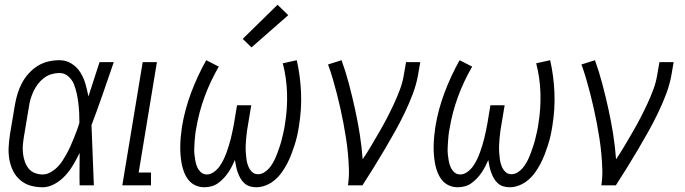

<svg xmlns="http://www.w3.org/2000/svg" viewBox="-20 -782 2891 810"><path d="M160 8Q133 8 108.5 1Q84 -6 65 -22.5Q46 -39 35 -61.5Q24 -84 19.5 -109.5Q15 -135 16.5 -161.5Q18 -188 22 -215L43 -340Q47 -363 54 -386.5Q61 -410 72.5 -431.5Q84 -453 101 -472Q118 -491 139 -504Q160 -517 183.5 -522.5Q207 -528 231 -528Q259 -528 282 -513.5Q305 -499 319 -476.5Q333 -454 340.5 -428Q348 -402 353 -375Q365 -411 376.5 -447.5Q388 -484 400 -520H460Q437 -453 414 -386.5Q391 -320 366 -254Q369 -191 371 -127Q373 -63 376 0H316Q315 -34 315.5 -67.5Q316 -101 316 -135V-137Q304 -112 289.5 -87.5Q275 -63 256 -42Q237 -21 211.5 -6.5Q186 8 160 8ZM160 -46Q177 -46 193 -55Q209 -64 222 -77Q235 -90 244.5 -105Q254 -120 262.5 -135.5Q271 -151 278 -167Q285 -183 291.5 -199Q298 -215 304 -231Q310 -247 315 -264Q315 -285 314 -306Q313 -327 310.5 -347.5Q308 -368 303.5 -388.5Q299 -409 291.5 -427.5Q284 -446 268 -460Q252 -474 231 -474Q214 -474 197 -469Q180 -464 165.5 -453Q151 -442 140 -427.5Q129 -413 121.5 -397Q114 -381 109 -364.5Q104 -348 102 -331L81 -206Q78 -188 76.5 -170Q75 -152 77 -134.5Q79 -117 84.5 -101Q90 -85 100 -72Q110 -59 126 -52.5Q142 -46 160 -46Z M496 0 582 -520H642L565 -54H617V0Z M842 8Q822 8 804.5 0Q787 -8 775.5 -22.5Q764 -37 757 -54.5Q750 -72 746.5 -91Q743 -110 741.5 -129.5Q740 -149 740.5 -169Q741 -189 743 -209Q745 -229 748 -249Q760 -321 786.5 -391.5Q813 -462 850 -528L903 -501Q867 -439 843 -373.5Q819 -308 808 -241Q805 -227 803.5 -213Q802 -199 801 -184.5Q800 -170 799.5 -156Q799 -142 800.5 -128.5Q802 -115 804.5 -101.5Q807 -88 812.5 -76Q818 -64 828 -55Q838 -46 853 -46Q868 -46 882.5 -56.5Q897 -67 906.5 -80.5Q916 -94 923 -108.5Q930 -123 935.5 -138Q941 -153 945.5 -168Q950 -183 954 -198.5Q958 -214 961 -229.5Q964 -245 967 -260L980 -338H1040L1027 -260Q1024 -245 1022 -229.5Q1020 -214 1018.5 -198.5Q1017 -183 1016.5 -168Q1016 -153 1017 -138Q1018 -123 1020 -108.5Q1022 -94 1027.5 -80.5Q1033 -67 1043 -57Q1053 -47 1069 -47Q1084 -47 1098 -57Q1112 -67 1121.5 -80Q1131 -93 1138 -107.5Q1145 -122 1150.5 -137Q1156 -152 1161 -167Q1166 -182 1169.5 -197Q1173 -212 1176.5 -227Q1180 -242 1182 -257Q1193 -323 1191 -388.5Q1189 -454 1173 -515L1232 -528Q1247 -462 1250 -391.5Q1253 -321 1241 -249Q1238 -229 1233.5 -209Q1229 -189 1222.5 -169Q1216 -149 1208.5 -129.5Q1201 -110 1191 -91Q1181 -72 1168.5 -54.5Q1156 -37 1139 -22.5Q1122 -8 1101.5 0Q1081 8 1061 8Q1047 8 1034 4Q1021 0 1011 -9Q1001 -18 994.5 -29.5Q988 -41 983.5 -53.5Q979 -66 976 -79.5Q973 -93 971 -107Q965 -93 958 -79.5Q951 -66 942.5 -53.5Q934 -41 923 -29.5Q912 -18 899.5 -9Q887 0 872 4Q857 8 842 8ZM1041 -582 1004 -618 1151 -762 1196 -718Z M1448 0Q1453 -34 1452 -67Q1451 -100 1448 -132.5Q1445 -165 1440 -197.5Q1435 -230 1429 -261.5Q1423 -293 1416 -324.5Q1409 -356 1401 -387Q1393 -418 1384 -449Q1375 -480 1364 -510L1421 -528Q1439 -478 1452.5 -426.5Q1466 -375 1477.5 -323Q1489 -271 1497.5 -217.5Q1506 -164 1510 -110Q1529 -138 1546 -167Q1563 -196 1580 -225Q1597 -254 1612.5 -284Q1628 -314 1642 -344Q1656 -374 1667.5 -405Q1679 -436 1684 -468L1693 -520H1753L1744 -468Q1737 -427 1721.5 -386Q1706 -345 1687 -305.5Q1668 -266 1646.5 -227.5Q1625 -189 1602.5 -151Q1580 -113 1556.5 -75Q1533 -37 1509 0Z M1911 8Q1891 8 1873.5 0Q1856 -8 1844.5 -22.5Q1833 -37 1826 -54.5Q1819 -72 1815.5 -91Q1812 -110 1810.5 -129.5Q1809 -149 1809.5 -169Q1810 -189 1812 -209Q1814 -229 1817 -249Q1829 -321 1855.5 -391.5Q1882 -462 1919 -528L1972 -501Q1936 -439 1912 -373.5Q1888 -308 1877 -241Q1874 -227 1872.5 -213Q1871 -199 1870 -184.5Q1869 -170 1868.5 -156Q1868 -142 1869.5 -128.5Q1871 -115 1873.5 -101.5Q1876 -88 1881.5 -76Q1887 -64 1897 -55Q1907 -46 1922 -46Q1937 -46 1951.5 -56.5Q1966 -67 1975.5 -80.5Q1985 -94 1992 -108.5Q1999 -123 2004.5 -138Q2010 -153 2014.5 -168Q2019 -183 2023 -198.5Q2027 -214 2030 -229.5Q2033 -245 2036 -260L2049 -338H2109L2096 -260Q2093 -245 2091 -229.5Q2089 -214 2087.5 -198.5Q2086 -183 2085.5 -168Q2085 -153 2086 -138Q2087 -123 2089 -108.5Q2091 -94 2096.5 -80.5Q2102 -67 2112 -57Q2122 -47 2138 -47Q2153 -47 2167 -57Q2181 -67 2190.5 -80Q2200 -93 2207 -107.5Q2214 -122 2219.5 -137Q2225 -152 2230 -167Q2235 -182 2238.5 -197Q2242 -212 2245.5 -227Q2249 -242 2251 -257Q2262 -323 2260 -388.5Q2258 -454 2242 -515L2301 -528Q2316 -462 2319 -391.5Q2322 -321 2310 -249Q2307 -229 2302.5 -209Q2298 -189 2291.5 -169Q2285 -149 2277.5 -129.5Q2270 -110 2260 -91Q2250 -72 2237.5 -54.5Q2225 -37 2208 -22.5Q2191 -8 2170.5 0Q2150 8 2130 8Q2116 8 2103 4Q2090 0 2080 -9Q2070 -18 2063.5 -29.5Q2057 -41 2052.5 -53.5Q2048 -66 2045 -79.5Q2042 -93 2040 -107Q2034 -93 2027 -79.5Q2020 -66 2011.5 -53.5Q2003 -41 1992 -29.5Q1981 -18 1968.5 -9Q1956 0 1941 4Q1926 8 1911 8Z M2517 0Q2522 -34 2521 -67Q2520 -100 2517 -132.5Q2514 -165 2509 -197.5Q2504 -230 2498 -261.5Q2492 -293 2485 -324.5Q2478 -356 2470 -387Q2462 -418 2453 -449Q2444 -480 2433 -510L2490 -528Q2508 -478 2521.5 -426.5Q2535 -375 2546.5 -323Q2558 -271 2566.5 -217.5Q2575 -164 2579 -110Q2598 -138 2615 -167Q2632 -196 2649 -225Q2666 -254 2681.5 -284Q2697 -314 2711 -344Q2725 -374 2736.5 -405Q2748 -436 2753 -468L2762 -520H2822L2813 -468Q2806 -427 2790.5 -386Q2775 -345 2756 -305.5Q2737 -266 2715.5 -227.5Q2694 -189 2671.5 -151Q2649 -113 2625.5 -75Q2602 -37 2578 0Z"/></svg>

Font: Iosevka QP Light
Style: Italic
Weight: 300
Italic angle: -9°
Designer: Belleve Invis
Foundry: Belleve Invis
Version: Version 20.0.0; ttfautohint (v1.8.4)